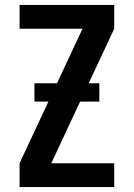

<svg xmlns="http://www.w3.org/2000/svg" viewBox="-20 -755 540 775"><path d="M59 0V-96L313 -639H59V-735H441V-639L187 -96H441V0ZM119 -345V-419H381V-345Z"/></svg>

Font: Moesevka
Style: Bold
Weight: 700
Monospace: yes
Designer: Belleve Invis
Foundry: Belleve Invis
Version: Version 32.5.0; ttfautohint (v1.8.4)